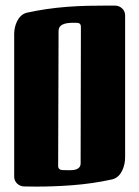

<svg xmlns="http://www.w3.org/2000/svg" viewBox="-20 -673 502 693"><path d="M431.6 -618.2C431.6 -637.2 415 -652.8 395 -652.8H362.8C321.3 -652.8 273.4 -652.3 222.7 -648.4C171.9 -644.5 125.5 -637.7 78.1 -627.4C42.5 -619.6 31.2 -575.7 31.2 -551.3V-547.9V-34.7C31.2 -16.6 46.9 0 67.9 0C82.5 0.5 96.7 0.5 110.4 0.5C145 0.5 189.5 -0.5 240.2 -4.4C291 -8.3 337.4 -15.1 384.3 -25.4C419.4 -33.2 431.6 -76.2 431.6 -105ZM271 -83.5C271 -60.5 247.1 -58.6 231 -58.6C228.5 -58.6 218.3 -59.1 207 -59.1C195.3 -59.1 189.9 -65.4 189.9 -73.2L191.4 -561C191.4 -592.3 231.9 -590.8 254.4 -590.8C266.6 -590.8 272 -586.9 272 -575.7Z"/></svg>

Font: QTS-Omar 
Style: Regular
Weight: 400
Designer: Mohammed Abd El khaliq
Foundry: QafType Studio
Version: Version 1.001